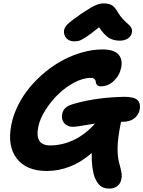

<svg xmlns="http://www.w3.org/2000/svg" viewBox="-20 -1000 847 1134"><path d="M417 -755.9Q389.6 -755.9 372.8 -773.7Q356 -791.5 357.9 -817.9Q359.4 -836.4 377.9 -855.7Q396.5 -875 462.9 -920.9Q505.4 -948.2 519.8 -956.8Q534.2 -965.3 553.7 -972.7Q573.2 -980 592.8 -980Q623.5 -980 641.6 -968.5Q659.7 -957 673.8 -931.2Q688 -906.2 706.5 -886.5Q725.1 -866.7 736.8 -857.7Q748.5 -848.6 755.4 -835.9Q762.2 -823.2 758.8 -806.2Q754.4 -785.2 734.6 -772.5Q714.8 -759.8 688 -759.8Q649.9 -759.8 622.8 -776.6Q595.7 -793.5 564.9 -838.9Q517.1 -799.8 487.8 -781Q458.5 -762.2 446.5 -759Q434.6 -755.9 417 -755.9ZM411.1 -251Q378.4 -251 359.6 -272.7Q340.8 -294.4 347.2 -327.1Q352.5 -351.1 369.1 -365Q385.7 -378.9 424.8 -389.2Q555.2 -425.3 713.9 -428.2Q773.9 -428.2 793 -408Q812 -387.7 805.2 -353Q798.8 -321.3 773.2 -301Q747.6 -280.8 706.1 -280.8H694.8Q675.3 -184.6 674.3 -126.5Q673.3 -68.4 688 -22Q696.8 11.2 698.5 27.1Q700.2 43 696.8 58.1Q691.9 84.5 672.9 99.1Q653.8 113.8 626 113.8Q592.3 113.8 572.8 97.7Q553.2 81.5 539.1 46.9Q519.5 -9.3 522 -96.2Q399.9 9.8 255.9 9.8Q136.2 9.8 79.1 -63.7Q22 -137.2 46.9 -263.2Q58.6 -322.3 87.6 -379.9Q116.7 -437.5 157.2 -485.8Q197.8 -534.2 248.8 -575.9Q299.8 -617.7 355 -646.5Q410.2 -675.3 469.5 -691.7Q528.8 -708 585 -708Q652.8 -708 679.2 -678.7Q705.6 -649.4 695.8 -601.1Q686.5 -554.7 652.6 -522.5Q618.7 -490.2 576.2 -490.2Q560.1 -490.2 553.2 -498Q546.4 -505.9 546.1 -515.1Q545.9 -524.4 539.1 -532.2Q532.2 -540 516.1 -540Q470.7 -540 418.7 -512.5Q366.7 -484.9 323.5 -442.9Q280.3 -400.9 247.8 -349.1Q215.3 -297.4 206.1 -251Q183.6 -141.1 275.9 -141.1Q346.7 -141.1 414.8 -172.9Q482.9 -204.6 541 -270Q517.6 -267.1 472.9 -259Q428.2 -251 411.1 -251Z"/></svg>

Font: Shantell Sans Normal
Style: Bold Italic
Weight: 700
Italic angle: -11.31°
Designer: Stephen Nixon, Anya Danilova, Shantell Martin
Foundry: Arrow Type
Version: Version 1.006;[559af2be0]